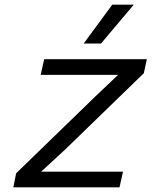

<svg xmlns="http://www.w3.org/2000/svg" viewBox="-20 -801 690 821"><path d="M37 0 49 -60 384 -385 485 -481H344H154L169 -548H608L595 -488L260 -163L156 -67H299H506L491 0ZM338 -615 460 -781H552L412 -615Z"/></svg>

Font: Azeret Mono Thin Light
Style: Italic
Weight: 300
Italic angle: -12°
Version: Version 1.002